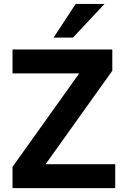

<svg xmlns="http://www.w3.org/2000/svg" viewBox="-20 -975 638 995"><path d="M577.1 0V-124H216.3L562 -608.4V-718.8H44.9V-594.7H390.6L44.9 -110.4V0ZM358.4 -780.3 521.5 -954.6H372.1L257.8 -780.3Z"/></svg>

Font: Winston
Style: Bold
Weight: 700
Designer: Vernon Adams, Kim Jin-seong, David Berlow, Cristiano Sobral
Foundry: The Winston Project Authors
Version: Version 3.004